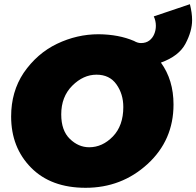

<svg xmlns="http://www.w3.org/2000/svg" viewBox="-20 -878 934 914"><path d="M387.5 16Q222.5 16 127.8 -80Q33 -176 33 -323.5Q33 -441.5 92.5 -531Q156.5 -624 251.5 -669.5Q346.5 -715 449.5 -715Q546 -714 618 -683Q635 -673 651 -673Q675 -673 690.8 -685Q706.5 -697 714.2 -715.8Q722 -734.5 722 -755Q722 -779 712 -800L884 -858Q894.5 -817 894.5 -782Q894.5 -730 863.2 -670.5Q832 -611 746 -580Q806 -497.5 806 -380.5Q806 -210.5 682.5 -97.2Q559 16 387.5 16ZM404.5 -177Q467.5 -177 517.2 -228.2Q567 -279.5 567 -368.5Q567 -430.5 534.2 -476.5Q501.5 -522.5 439.5 -522.5Q376.5 -522.5 324 -470Q271.5 -417.5 271.5 -333.5Q271.5 -256.5 312.5 -216.8Q353.5 -177 404.5 -177Z"/></svg>

Font: Argentum Sans Black
Style: Italic
Weight: 900
Italic angle: -11°
Designer: Julieta Ulanovsky (font), Cristiano Sobral (main changes and remaster)
Foundry: Julieta Ulanovsky (font), Cristiano Sobral (main changes and remaster)
Version: Version 2.007;June 15, 2022;FontCreator 14.0.0.2814 64-bit; 